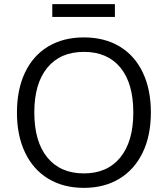

<svg xmlns="http://www.w3.org/2000/svg" viewBox="-20 -901 812 929"><path d="M62 -356Q62 -468 101 -550Q140 -632 213 -676Q286 -720 386 -720Q486 -720 559 -676Q632 -632 671 -550Q710 -468 710 -357Q710 -245 670.5 -163Q631 -81 558 -36.5Q485 8 386 8Q287 8 214 -36Q141 -80 101.5 -162.5Q62 -245 62 -356ZM625 -357Q625 -498 562.5 -574Q500 -650 386 -650Q272 -650 209 -573.5Q146 -497 146 -357Q146 -216 209 -139Q272 -62 386 -62Q499 -62 562 -139Q625 -216 625 -357ZM233 -819V-881H536V-819Z"/></svg>

Font: Muli
Style: Regular
Weight: 400
Designer: Vernon Adams
Foundry: Vernon Adams
Version: Version 2.000